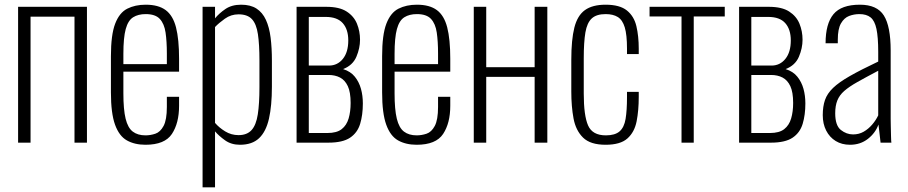

<svg xmlns="http://www.w3.org/2000/svg" viewBox="-20 -607 3862 817"><path d="M57 0V-578H350V0H297V-536H110V0Z M599 9Q553 9 520 -9.5Q487 -28 469.5 -76.5Q452 -125 452 -214V-368Q452 -459 470 -506Q488 -553 521.5 -570Q555 -587 600 -587Q654 -587 685 -564Q716 -541 729 -490.5Q742 -440 742 -357V-302H505V-210Q505 -141 514.5 -102Q524 -63 545 -47Q566 -31 599 -31Q620 -31 641 -38Q662 -45 676 -71Q690 -97 690 -152V-195H742V-157Q742 -83 711.5 -37Q681 9 599 9ZM505 -334H690V-379Q690 -431 684.5 -468.5Q679 -506 660 -526.5Q641 -547 600 -547Q568 -547 546.5 -533.5Q525 -520 515 -483.5Q505 -447 505 -378Z M842 190V-578H895V-529Q912 -550 939 -568.5Q966 -587 1006 -587Q1046 -587 1071.5 -570.5Q1097 -554 1111.5 -522.5Q1126 -491 1131.5 -447Q1137 -403 1137 -349V-238Q1137 -157 1124.5 -102Q1112 -47 1082.5 -19Q1053 9 1001 9Q964 9 937.5 -10Q911 -29 895 -48V190ZM995 -32Q1031 -32 1050.5 -53.5Q1070 -75 1077 -120.5Q1084 -166 1084 -236V-349Q1084 -418 1077.5 -461.5Q1071 -505 1052 -525.5Q1033 -546 995 -546Q963 -546 937 -527.5Q911 -509 895 -492V-84Q912 -64 938 -48Q964 -32 995 -32Z M1242 0V-578H1369Q1424 -578 1455 -558Q1486 -538 1499 -506Q1512 -474 1512 -438Q1512 -402 1496.5 -365.5Q1481 -329 1440 -313Q1472 -303 1490 -280.5Q1508 -258 1516 -229Q1524 -200 1524 -167Q1524 -118 1512.5 -80Q1501 -42 1469.5 -21Q1438 0 1378 0ZM1294 -41H1373Q1413 -41 1434 -57.5Q1455 -74 1463.5 -103Q1472 -132 1472 -169Q1472 -215 1460 -240.5Q1448 -266 1427 -277Q1406 -288 1378 -288H1294ZM1294 -328H1380Q1416 -328 1439 -356.5Q1462 -385 1462 -435Q1462 -482 1438.5 -508.5Q1415 -535 1366 -535H1294Z M1753 9Q1707 9 1674 -9.5Q1641 -28 1623.5 -76.5Q1606 -125 1606 -214V-368Q1606 -459 1624 -506Q1642 -553 1675.5 -570Q1709 -587 1754 -587Q1808 -587 1839 -564Q1870 -541 1883 -490.5Q1896 -440 1896 -357V-302H1659V-210Q1659 -141 1668.5 -102Q1678 -63 1699 -47Q1720 -31 1753 -31Q1774 -31 1795 -38Q1816 -45 1830 -71Q1844 -97 1844 -152V-195H1896V-157Q1896 -83 1865.5 -37Q1835 9 1753 9ZM1659 -334H1844V-379Q1844 -431 1838.5 -468.5Q1833 -506 1814 -526.5Q1795 -547 1754 -547Q1722 -547 1700.5 -533.5Q1679 -520 1669 -483.5Q1659 -447 1659 -378Z M1996 0V-578H2049V-321H2255V-578H2309V0H2255V-280H2049V0Z M2557 9Q2492 9 2461 -21.5Q2430 -52 2420.5 -103Q2411 -154 2411 -217V-353Q2411 -438 2424 -489.5Q2437 -541 2469 -564Q2501 -587 2557 -587Q2617 -587 2647.5 -562.5Q2678 -538 2688 -495.5Q2698 -453 2698 -400V-377H2648V-400Q2648 -459 2638.5 -490.5Q2629 -522 2609 -534.5Q2589 -547 2557 -547Q2518 -547 2498 -528.5Q2478 -510 2471 -469Q2464 -428 2464 -359V-209Q2464 -115 2482.5 -73Q2501 -31 2558 -31Q2597 -31 2616.5 -48Q2636 -65 2642 -101Q2648 -137 2648 -194V-216H2698V-195Q2698 -137 2689 -91Q2680 -45 2650 -18Q2620 9 2557 9Z M2880 0V-537H2744V-578H3064V-537H2932V0Z M3125 0V-578H3252Q3307 -578 3338 -558Q3369 -538 3382 -506Q3395 -474 3395 -438Q3395 -402 3379.5 -365.5Q3364 -329 3323 -313Q3355 -303 3373 -280.5Q3391 -258 3399 -229Q3407 -200 3407 -167Q3407 -118 3395.5 -80Q3384 -42 3352.5 -21Q3321 0 3261 0ZM3177 -41H3256Q3296 -41 3317 -57.5Q3338 -74 3346.5 -103Q3355 -132 3355 -169Q3355 -215 3343 -240.5Q3331 -266 3310 -277Q3289 -288 3261 -288H3177ZM3177 -328H3263Q3299 -328 3322 -356.5Q3345 -385 3345 -435Q3345 -482 3321.5 -508.5Q3298 -535 3249 -535H3177Z M3597 9Q3562 9 3536 -7Q3510 -23 3495.5 -51.5Q3481 -80 3481 -117Q3481 -154 3490.5 -181.5Q3500 -209 3525 -233Q3550 -257 3596.5 -283.5Q3643 -310 3717 -345V-386Q3717 -449 3709.5 -484Q3702 -519 3684.5 -533Q3667 -547 3637 -547Q3614 -547 3593 -539Q3572 -531 3558.5 -507.5Q3545 -484 3545 -438V-423H3493Q3493 -506 3526.5 -546.5Q3560 -587 3639 -587Q3712 -587 3741 -541Q3770 -495 3770 -392V-101Q3770 -93 3770.5 -70.5Q3771 -48 3771.5 -27Q3772 -6 3773 0H3727Q3725 -21 3722 -44Q3719 -67 3718 -77Q3705 -41 3673 -16Q3641 9 3597 9ZM3610 -35Q3635 -35 3655 -46.5Q3675 -58 3691 -76.5Q3707 -95 3717 -116V-306Q3664 -278 3628.5 -258Q3593 -238 3572.5 -220Q3552 -202 3543 -179.5Q3534 -157 3534 -125Q3534 -73 3558 -54Q3582 -35 3610 -35Z"/></svg>

Font: Oswald ExtraLight
Style: Regular
Weight: 250
Designer: Vernon Adams
Foundry: Vernon Adams
Version: Version 4.100; ttfautohint (v1.8.1.43-b0c9)